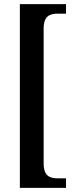

<svg xmlns="http://www.w3.org/2000/svg" viewBox="-20 -780 383 928"><path d="M76 128H299V82H261C223 82 191 73 191 10V-642C191 -705 223 -714 261 -714H299V-760H76Z"/></svg>

Font: Noto Serif Bengali Condensed SemiBold
Style: Regular
Weight: 600
Width: 3
Designer: Juan Bruce, Universal Thirst, Indian Type Foundry and the Monotype Design Team.
Foundry: Monotype Imaging Inc.
Version: Version 2.003